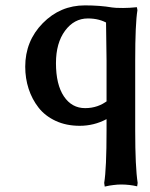

<svg xmlns="http://www.w3.org/2000/svg" viewBox="-20 -460 561 717"><path d="M308.1 -391.1Q256.8 -391.1 222.9 -345.2Q189 -299.3 189 -224.1Q189 -144.5 218.5 -100.3Q248 -56.2 297.9 -56.2Q346.7 -56.2 383.8 -85.9L377.9 -82V-233.9L376 -376L382.8 -372.1Q351.6 -391.1 308.1 -391.1ZM296.9 -439.9Q353.5 -439.9 398.9 -432.1Q408.7 -430.2 439.9 -430.2Q462.4 -430.2 491.2 -433.1L493.2 -421.9Q484.9 -371.1 484.9 -233.9V27.8Q484.9 164.1 494.1 223.1L492.2 235.8Q462.9 229 432.1 229Q418.9 229 403.6 231Q388.2 232.9 379.9 234.9L371.1 236.8L369.1 223.1Q377.9 169.9 377.9 26.9V-15.1Q331.1 9.8 277.8 9.8Q227.5 9.8 188 -8.5Q148.4 -26.9 124 -58.1Q99.6 -89.4 86.9 -128.4Q74.2 -167.5 74.2 -210.9Q74.2 -306.6 139.6 -373.3Q205.1 -439.9 296.9 -439.9Z"/></svg>

Font: Linear Smooth
Style: Bold
Weight: 700
Designer: Philipp H. Poll, Flanker
Foundry: Philipp H. Poll, reworked by Flanker
Version: Version 1.061 | FøM Fix